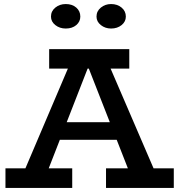

<svg xmlns="http://www.w3.org/2000/svg" viewBox="-20 -929 885 949"><path d="M72 -18 336 -638H506L773 -18H643L401 -636H431L190 -18ZM7 0V-97H337V0ZM238 -238 261 -325H576L598 -238ZM504 0V-97H839V0ZM223 -590V-686H619V-590ZM529 -788Q500 -788 478.5 -805Q457 -822 457 -847Q457 -874 478.5 -891.5Q500 -909 529 -909Q560 -909 581 -891.5Q602 -874 602 -847Q602 -822 581 -805Q560 -788 529 -788ZM305 -788Q275 -788 253.5 -805Q232 -822 232 -847Q232 -874 253.5 -891.5Q275 -909 305 -909Q337 -909 357 -891.5Q377 -874 377 -847Q377 -822 357 -805Q337 -788 305 -788Z"/></svg>

Font: BioRhyme SemiBold
Style: Regular
Weight: 600
Designer: Aoife Mooney
Foundry: Aoife Mooney Type
Version: Version 1.600;gftools[0.9.33]